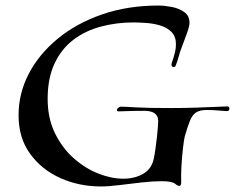

<svg xmlns="http://www.w3.org/2000/svg" viewBox="-20 -664 848 693"><path d="M344 9Q266 9 198.5 -21Q131 -51 89 -108.5Q47 -166 47 -248Q47 -327 84 -398Q121 -469 188.5 -524.5Q256 -580 348.5 -612Q441 -644 552 -644Q573 -644 599.5 -639Q626 -634 645 -620.5Q664 -607 664 -582Q664 -569 654.5 -543.5Q645 -518 637 -496Q630 -479 625.5 -461.5Q621 -444 614 -427Q612 -422 607 -422Q599 -422 599 -430Q599 -433 599.5 -435Q600 -437 601 -440Q606 -454 610.5 -471Q615 -488 615 -505Q615 -532 599.5 -548Q584 -564 560 -571.5Q536 -579 509.5 -581Q483 -583 461 -583Q400 -583 344 -568Q288 -553 245 -520.5Q202 -488 177 -435Q152 -382 152 -307Q152 -237 178.5 -183Q205 -129 246.5 -92.5Q288 -56 335 -37.5Q382 -19 425 -19Q466 -19 496.5 -36.5Q527 -54 535 -91Q538 -105 541 -126.5Q544 -148 546.5 -169.5Q549 -191 550 -207Q551 -223 551 -227Q551 -264 501 -264Q468 -264 441 -263Q414 -262 408 -262Q402 -262 402 -266Q402 -271 407 -275Q412 -279 416 -279Q430 -279 470 -276.5Q510 -274 598 -274Q642 -274 687 -275.5Q732 -277 764 -278.5Q796 -280 800 -280Q808 -280 808 -271Q808 -263 798 -263Q791 -263 770 -265Q749 -267 726 -267Q701 -267 687.5 -258Q674 -249 665.5 -228Q657 -207 647 -172Q644 -160 640.5 -130Q637 -100 635 -66Q633 -32 634 -6Q634 7 627 7Q621 7 613 0Q602 -10 563 -10Q532 -10 491.5 -5.5Q451 -1 411.5 4Q372 9 344 9Z"/></svg>

Font: Tapestry
Style: Regular
Weight: 400
Designer: Robert E. Leuschke
Foundry: Robert E. Leuschke
Version: Version 1.010; ttfautohint (v1.8.4.7-5d5b)